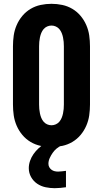

<svg xmlns="http://www.w3.org/2000/svg" viewBox="-20 -763 540 1007"><path d="M250 8Q221 8 193 2Q165 -4 140.5 -18.5Q116 -33 97.5 -55Q79 -77 67.5 -103.5Q56 -130 52 -158Q48 -186 48 -215V-520Q48 -549 52 -577Q56 -605 67.5 -631.5Q79 -658 97.5 -680Q116 -702 140.5 -716.5Q165 -731 193 -737Q221 -743 250 -743Q279 -743 307 -737Q335 -731 359.5 -716.5Q384 -702 402.5 -680Q421 -658 432.5 -631.5Q444 -605 448 -577Q452 -549 452 -520V-215Q452 -186 448 -158Q444 -130 432.5 -103.5Q421 -77 402.5 -55Q384 -33 359.5 -18.5Q335 -4 307 2Q279 8 250 8ZM250 -106Q262 -106 273 -111Q284 -116 291.5 -125Q299 -134 303.5 -145Q308 -156 310.5 -168Q313 -180 314 -191.5Q315 -203 315 -215V-520Q315 -532 314 -543.5Q313 -555 310.5 -567Q308 -579 303.5 -590Q299 -601 291.5 -610Q284 -619 273 -624Q262 -629 250 -629Q238 -629 227 -624Q216 -619 208.5 -610Q201 -601 196.5 -590Q192 -579 189.5 -567Q187 -555 186 -543.5Q185 -532 185 -520V-215Q185 -203 186 -191.5Q187 -180 189.5 -168Q192 -156 196.5 -145Q201 -134 208.5 -125Q216 -116 227 -111Q238 -106 250 -106ZM267 224Q243 224 219 219Q195 214 175 200.5Q155 187 143 165.5Q131 144 131 119Q131 100 137.5 81Q144 62 155.5 45.5Q167 29 181.5 15.5Q196 2 212 -8H303V0Q289 6 277 16Q265 26 256 39Q247 52 240.5 66.5Q234 81 234 96Q234 106 238.5 114Q243 122 250.5 127.5Q258 133 267 135Q276 137 285 137Q295 137 305.5 135.5Q316 134 326 133V219Q311 221 296.5 222.5Q282 224 267 224Z"/></svg>

Font: Iosevka Heavy
Style: Regular
Weight: 900
Monospace: yes
Designer: Belleve Invis
Foundry: Belleve Invis
Version: Version 32.5.0; ttfautohint (v1.8.4)